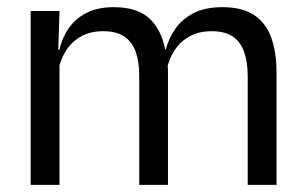

<svg xmlns="http://www.w3.org/2000/svg" viewBox="-20 -519 856 539"><path d="M756.3 0H675.4V-305.7Q675.4 -344.2 665.7 -372.4Q656.1 -400.7 633.9 -416.1Q611.7 -431.4 574.1 -431.4Q538.6 -431.4 512.5 -417.1Q486.4 -402.7 470.4 -378.3Q454.4 -353.9 448 -322.9L435.5 -380.5H445.6Q453.6 -411.8 472.7 -438.8Q491.7 -465.9 524.1 -482.4Q556.4 -498.9 604.5 -498.9Q658.9 -498.9 692.2 -477.5Q725.6 -456 741 -414.7Q756.3 -373.5 756.3 -314.5ZM147 0H66.1V-488.2H147L143.4 -370.8L147 -366.1ZM451.5 0H370.9V-305.6Q370.9 -344.1 361.3 -372.4Q351.6 -400.7 329.5 -416.1Q307.4 -431.4 269.8 -431.4Q234 -431.4 208 -417Q181.9 -402.5 165.9 -377.8Q150 -353 143.5 -321.5L128.7 -378.9H146.7Q153.9 -412.1 172.5 -439.3Q191.2 -466.5 222.7 -482.7Q254.3 -498.9 299.9 -498.9Q367.6 -498.9 402.7 -464.1Q437.9 -429.2 447 -361.9Q449.3 -352 450.4 -340.3Q451.5 -328.6 451.5 -317.1Z"/></svg>

Font: Anek Malayalam Medium
Style: Regular
Weight: 500
Designer: Maithili Shingre (Malayalam) & Yesha Goshar (Latin)
Foundry: Ek Type
Version: Version 1.003